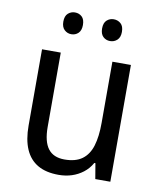

<svg xmlns="http://www.w3.org/2000/svg" viewBox="-83 -792 725 868"><g transform="rotate(10 279.5 -358.0)"><path d="M481 -536V0H412L400 -71H395Q380 -44 356.5 -26Q333 -8 305 1Q277 10 245 10Q187 10 149 -12Q111 -34 92 -77.5Q73 -121 73 -186V-536H159V-195Q159 -128 183.5 -95.5Q208 -63 259 -63Q310 -63 340 -85Q370 -107 383 -149.5Q396 -192 396 -255V-536ZM146 -676Q146 -702 159.5 -714Q173 -726 191 -726Q210 -726 223 -714Q236 -702 236 -676Q236 -651 223 -638.5Q210 -626 191 -626Q173 -626 159.5 -638.5Q146 -651 146 -676ZM324 -676Q324 -702 337.5 -714Q351 -726 369 -726Q388 -726 401.5 -714Q415 -702 415 -676Q415 -651 401.5 -638.5Q388 -626 369 -626Q350 -626 337 -638.5Q324 -651 324 -676Z"/></g></svg>

Font: Noto Sans Devanagari SemiCondensed
Style: Regular
Weight: 400
Width: 4
Designer: Jelle Bosma - Monotype Design Team
Foundry: Monotype Imaging Inc.
Version: Version 2.006